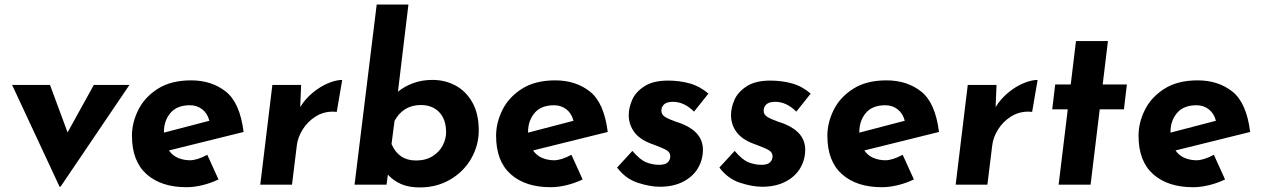

<svg xmlns="http://www.w3.org/2000/svg" viewBox="-20 -809 5523 841"><path d="M547 -437 245 9H241L33 -437H199L276 -229L391 -437Z M888 -131 937 -23Q904 -7 867 2Q830 11 797 11Q686 11 622 -46Q558 -103 558 -215Q558 -271 585.5 -327Q613 -383 671 -420Q729 -457 817 -457Q907 -457 969 -408Q1031 -359 1047 -231L720 -150Q736 -127 760.5 -117Q785 -107 812 -107Q843 -107 888 -131ZM698 -231V-228L897 -280Q889 -312 866 -330Q843 -348 812 -348Q755 -348 726.5 -314Q698 -280 698 -231Z M1295 -340Q1317 -376 1350.5 -403.5Q1384 -431 1418.5 -445Q1453 -459 1479 -459L1455 -319Q1449 -320 1438 -320Q1396 -320 1361.5 -298Q1327 -276 1305.5 -241.5Q1284 -207 1280 -171L1259 0H1120L1173 -437H1299Z M2077 -238Q2077 -172 2044 -114.5Q2011 -57 1952 -22.5Q1893 12 1819 12Q1771 12 1737.5 -2.5Q1704 -17 1679 -44L1673 0H1533L1630 -789H1769L1723 -407Q1750 -430 1789 -444.5Q1828 -459 1874 -459Q1929 -459 1975 -434.5Q2021 -410 2049 -360.5Q2077 -311 2077 -238ZM1934 -229Q1934 -286 1904 -317.5Q1874 -349 1823 -349Q1784 -349 1754.5 -330.5Q1725 -312 1708 -279L1695 -178Q1726 -106 1802 -106Q1845 -106 1875 -125Q1905 -144 1919.5 -172.5Q1934 -201 1934 -229Z M2483 -131 2532 -23Q2499 -7 2462 2Q2425 11 2392 11Q2281 11 2217 -46Q2153 -103 2153 -215Q2153 -271 2180.5 -327Q2208 -383 2266 -420Q2324 -457 2412 -457Q2502 -457 2564 -408Q2626 -359 2642 -231L2315 -150Q2331 -127 2355.5 -117Q2380 -107 2407 -107Q2438 -107 2483 -131ZM2293 -231V-228L2492 -280Q2484 -312 2461 -330Q2438 -348 2407 -348Q2350 -348 2321.5 -314Q2293 -280 2293 -231Z M2683 -75 2750 -148Q2784 -108 2812 -97.5Q2840 -87 2867 -87Q2894 -87 2905 -98Q2916 -109 2916 -124Q2916 -141 2900.5 -150.5Q2885 -160 2850 -173L2831 -180Q2781 -199 2757.5 -231.5Q2734 -264 2734 -305Q2734 -337 2749 -371.5Q2764 -406 2802.5 -431Q2841 -456 2906 -456Q2957 -456 3001.5 -443.5Q3046 -431 3083 -399L3020 -320Q2977 -363 2928 -363Q2901 -363 2889 -352Q2877 -341 2877 -324Q2877 -307 2893 -297Q2909 -287 2943 -275Q2960 -270 2971 -265Q3059 -228 3059 -153Q3059 -110 3037.5 -73Q3016 -36 2973 -13.5Q2930 9 2870 9Q2827 9 2773.5 -8.5Q2720 -26 2683 -75Z M3131 -75 3198 -148Q3232 -108 3260 -97.5Q3288 -87 3315 -87Q3342 -87 3353 -98Q3364 -109 3364 -124Q3364 -141 3348.5 -150.5Q3333 -160 3298 -173L3279 -180Q3229 -199 3205.5 -231.5Q3182 -264 3182 -305Q3182 -337 3197 -371.5Q3212 -406 3250.5 -431Q3289 -456 3354 -456Q3405 -456 3449.5 -443.5Q3494 -431 3531 -399L3468 -320Q3425 -363 3376 -363Q3349 -363 3337 -352Q3325 -341 3325 -324Q3325 -307 3341 -297Q3357 -287 3391 -275Q3408 -270 3419 -265Q3507 -228 3507 -153Q3507 -110 3485.5 -73Q3464 -36 3421 -13.5Q3378 9 3318 9Q3275 9 3221.5 -8.5Q3168 -26 3131 -75Z M3934 -131 3983 -23Q3950 -7 3913 2Q3876 11 3843 11Q3732 11 3668 -46Q3604 -103 3604 -215Q3604 -271 3631.5 -327Q3659 -383 3717 -420Q3775 -457 3863 -457Q3953 -457 4015 -408Q4077 -359 4093 -231L3766 -150Q3782 -127 3806.5 -117Q3831 -107 3858 -107Q3889 -107 3934 -131ZM3744 -231V-228L3943 -280Q3935 -312 3912 -330Q3889 -348 3858 -348Q3801 -348 3772.5 -314Q3744 -280 3744 -231Z M4341 -340Q4363 -376 4396.5 -403.5Q4430 -431 4464.5 -445Q4499 -459 4525 -459L4501 -319Q4495 -320 4484 -320Q4442 -320 4407.5 -298Q4373 -276 4351.5 -241.5Q4330 -207 4326 -171L4305 0H4166L4219 -437H4345Z M4833 -629 4810 -439H4916L4903 -330H4797L4757 0H4617L4657 -330H4589L4602 -439H4670L4693 -629Z M5297 -131 5346 -23Q5313 -7 5276 2Q5239 11 5206 11Q5095 11 5031 -46Q4967 -103 4967 -215Q4967 -271 4994.5 -327Q5022 -383 5080 -420Q5138 -457 5226 -457Q5316 -457 5378 -408Q5440 -359 5456 -231L5129 -150Q5145 -127 5169.5 -117Q5194 -107 5221 -107Q5252 -107 5297 -131ZM5107 -231V-228L5306 -280Q5298 -312 5275 -330Q5252 -348 5221 -348Q5164 -348 5135.5 -314Q5107 -280 5107 -231Z"/></svg>

Font: Josefin Sans
Style: Bold Italic
Weight: 700
Italic angle: -7°
Designer: Santiago Orozco
Foundry: Typemade
Version: Version 2.000